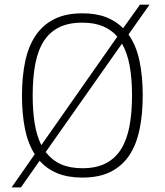

<svg xmlns="http://www.w3.org/2000/svg" viewBox="-20 -747 706 823"><path d="M29.8 56.2 128.9 -85.9Q99.6 -131.8 86.9 -195.3Q74.2 -258.8 74.2 -337.9Q74.2 -418 87.9 -483.2Q101.6 -548.3 132.3 -594.2Q163.1 -640.1 212.4 -665Q261.7 -689.9 333 -689.9Q392.1 -689.9 434.8 -673.3Q477.5 -656.7 507.8 -626L580.1 -727.1H621.1L530.8 -599.1Q563.5 -553.2 577.6 -487.3Q591.8 -421.4 591.8 -337.9Q591.8 -256.8 578.1 -191.7Q564.5 -126.5 533.9 -80.8Q503.4 -35.2 454.1 -10.5Q404.8 14.2 333 14.2Q271 14.2 225.8 -4.4Q180.7 -22.9 149.9 -58.1L69.8 56.2ZM545.9 -337.9Q545.9 -409.2 535.9 -464.6Q525.9 -520 502.9 -560.1L175.8 -95.2Q189.5 -77.6 205.6 -64.7Q221.7 -51.8 240.7 -43.2Q259.8 -34.7 282.7 -30.3Q305.7 -25.9 333 -25.9Q392.1 -25.9 432.9 -46.6Q473.6 -67.4 498.8 -107.4Q523.9 -147.5 534.9 -205.3Q545.9 -263.2 545.9 -337.9ZM120.1 -337.9Q120.1 -271 128.7 -218Q137.2 -165 157.2 -125L482.9 -589.8Q458 -619.1 421.1 -634.5Q384.3 -649.9 333 -649.9Q273.4 -649.9 232.9 -629.6Q192.4 -609.4 167.2 -569.8Q142.1 -530.3 131.1 -471.9Q120.1 -413.6 120.1 -337.9Z"/></svg>

Font: Clear Sans Thin
Style: Regular
Weight: 250
Foundry: Intel Corporation
Version: Version 1.00